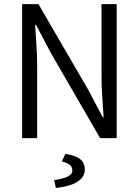

<svg xmlns="http://www.w3.org/2000/svg" viewBox="-20 -677 680 941"><path d="M88.4 0V-656.7H168.5L412.6 -236.8L483.9 -101.6H487.8Q484.9 -150.9 481.2 -203.9Q477.5 -256.8 477.5 -308.1V-656.7H551.8V0H470.7L227.5 -420.4L156.7 -555.2H152.3Q155.3 -505.9 158.7 -454.8Q162.1 -403.8 162.1 -352.5V0ZM253.9 244.1 245.1 205.6Q285.2 200.2 309.8 189.2Q334.5 178.2 334.5 159.2Q334.5 139.2 319.6 129.2Q304.7 119.1 283.2 114.3L300.3 77.1Q349.6 85 372.6 102.8Q395.5 120.6 395.5 153.8Q395.5 182.6 375.2 201.4Q355 220.2 322.8 230.5Q290.5 240.7 253.9 244.1Z"/></svg>

Font: Varta Light
Style: Regular
Weight: 400
Version: Version 1.004